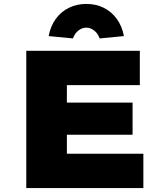

<svg xmlns="http://www.w3.org/2000/svg" viewBox="-20 -959 832 979"><path d="M114 0V-700H693V-525H321V-175H711V0ZM221 -272V-436H656V-272ZM352 -763 228 -775Q238 -827 265 -863.5Q292 -900 332 -919.5Q372 -939 420 -939Q469 -939 508.5 -919.5Q548 -900 575 -863.5Q602 -827 612 -775L488 -763Q479 -789 460 -803.5Q441 -818 420 -818Q399 -818 380 -803.5Q361 -789 352 -763Z"/></svg>

Font: Lexend Exa Black
Style: Regular
Weight: 900
Designer: Bonnie Shaver-Troup, Thomas Jockin
Foundry: Lexend
Version: Version 1.007